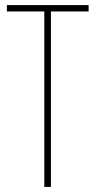

<svg xmlns="http://www.w3.org/2000/svg" viewBox="-20 -734 376 754"><path d="M180 0H154V-689H7V-714H328V-689H180Z"/></svg>

Font: Noto Sans Telugu ExtraCondensed Thin
Style: Regular
Weight: 100
Width: 2
Designer: Jelle Bosma - Monotype Design Team
Foundry: Monotype Imaging Inc.
Version: Version 2.005; ttfautohint (v1.8.4.7-5d5b)